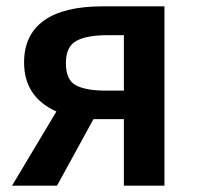

<svg xmlns="http://www.w3.org/2000/svg" viewBox="-20 -586 623 606"><path d="M275 -210 160 0H18L158 -234Q56 -280 56 -389Q56 -476 118.5 -521Q181 -566 304 -566H499V0H371V-210ZM188 -387Q188 -333 220 -316.5Q252 -300 313 -300H371V-475H321Q254 -475 221 -457Q188 -439 188 -387Z"/></svg>

Font: Qnwhxotralxmqkhsjrfbfhwcoqn
Style: Regular
Weight: 500
Designer: Carrois Corporate & Edenspiekermann
Foundry: Carrois Corporate GbR & Edenspiekermann AG
Version: Version 2.001